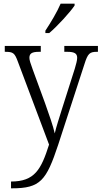

<svg xmlns="http://www.w3.org/2000/svg" viewBox="-20 -786 553 1045"><path d="M227 -619V-606H248C294 -645 363 -721 386 -756V-766H310C291 -721 256 -663 227 -619ZM40 202V239H45C200 239 232 197 297 1L439 -435C458 -496 468 -504 509 -504H513V-536H330V-504H346C387 -504 400 -494 400 -471C400 -457 394 -436 387 -412L318 -195C302 -143 287 -99 278 -60C270 -97 247 -164 225 -225L158 -408C146 -441 140 -459 140 -471C140 -494 152 -504 193 -504H202V-536H6V-504H9C52 -504 60 -497 77 -451L247 1C204 136 169 202 40 202Z"/></svg>

Font: Noto Serif Devanagari SemiCondensed Light
Style: Regular
Weight: 300
Width: 4
Designer: Universal Thirst, Indian Type Foundry and the Monotype Design Team
Foundry: Monotype Imaging Inc.
Version: Version 2.004